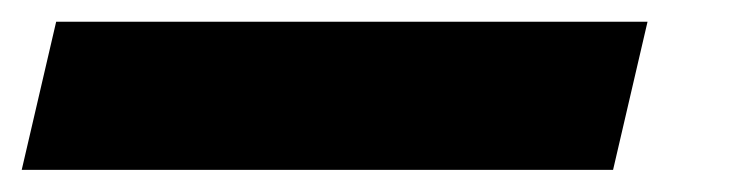

<svg xmlns="http://www.w3.org/2000/svg" viewBox="-124 46 683 175"><path d="M466.2 65.8 434.8 200.8H-104.2L-72.8 65.8Z"/></svg>

Font: Work Sans
Style: Italic
Weight: 400
Italic angle: -13°
Designer: Wei Huang
Foundry: Wei Huang
Version: Version 2.012